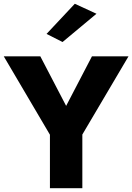

<svg xmlns="http://www.w3.org/2000/svg" viewBox="-21 -999 702 1019"><path d="M491 -926 311 -776 226 -819 376 -979ZM467 -700H661L416 -285V0H244V-284L-1 -700H193L330 -437Z"/></svg>

Font: Jost*
Style: Bold
Weight: 700
Version: Version 3.7